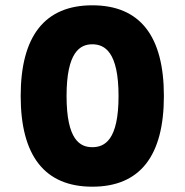

<svg xmlns="http://www.w3.org/2000/svg" viewBox="-20 -696 697 724"><path d="M328 -676C149 -676 58 -560 58 -334C58 -108 149 8 328 8C508 8 598 -108 598 -334C598 -560 508 -676 328 -676ZM328 -141C282 -141 231 -168 231 -334C231 -500 282 -529 328 -529C375 -529 427 -500 427 -334C427 -168 375 -141 328 -141Z"/></svg>

Font: Maven Pro
Style: Black
Weight: 900
Designer: Joe Prince
Foundry: Joe Prince
Version: Version 1.003